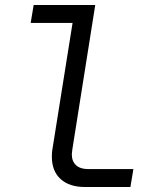

<svg xmlns="http://www.w3.org/2000/svg" viewBox="-20 -750 640 770"><path d="M321 0Q258 0 223 -32Q188 -64 188 -121Q188 -140 190 -150L271 -658H103L115 -730H362L270 -150Q268 -136 268 -131Q268 -103 285 -87.5Q302 -72 332 -72H515L503 0Z"/></svg>

Font: JetBrains Mono Semi Light
Style: Italic
Weight: 350
Italic angle: -9°
Monospace: yes
Designer: Philipp Nurullin, Konstantin Bulenkov
Foundry: JetBrains
Version: 2.002